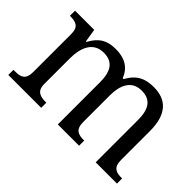

<svg xmlns="http://www.w3.org/2000/svg" viewBox="-83 -828 1111 1111"><g transform="rotate(45 472.5 -273.0)"><path d="M28 0H297V-42H294C250 -42 212 -50 212 -109V-320C212 -406 241 -482 328 -482C405 -482 433 -432 433 -345V0H607V-42H604C559 -42 527 -51 527 -114V-333C527 -413 555 -482 638 -482C715 -482 743 -432 743 -345V0H917V-42H914C869 -42 837 -51 837 -114V-350C837 -487 776 -546 674 -546C612 -546 557 -530 517 -455H509C484 -522 428 -546 364 -546C302 -546 253 -530 213 -455H208L195 -536H38V-494H41C85 -494 118 -485 118 -426V-114C118 -51 86 -42 41 -42H28Z"/></g></svg>

Font: Noto Serif Thai
Style: Regular
Weight: 400
Designer: Monotype Design Team
Foundry: Monotype Imaging Inc.
Version: Version 1.901